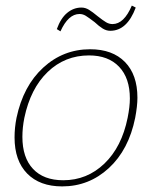

<svg xmlns="http://www.w3.org/2000/svg" viewBox="-20 -656 525 686"><path d="M183 -552Q197 -591 220 -610Q243 -629 271 -629Q285 -629 298 -621Q311 -613 329 -598Q348 -583 359 -576.5Q370 -570 382 -570Q423 -570 451 -636L465 -629Q434 -546 374 -546Q360 -546 347 -554Q334 -562 318 -577Q297 -593 286.5 -599.5Q276 -606 264 -606Q224 -606 196 -544ZM32 -165Q32 -200 39 -235Q63 -349 134.5 -414.5Q206 -480 302 -480Q382 -480 426.5 -434.5Q471 -389 471 -307Q471 -277 463 -235Q440 -121 369 -55.5Q298 10 202 10Q122 10 77 -36Q32 -82 32 -165ZM436 -235Q444 -275 444 -304Q444 -377 405.5 -417.5Q367 -458 298 -458Q212 -458 150.5 -399Q89 -340 67 -235Q60 -200 60 -167Q60 -93 98 -52.5Q136 -12 206 -12Q291 -12 353 -71.5Q415 -131 436 -235Z"/></svg>

Font: Taviraj Thin
Style: Italic
Weight: 250
Italic angle: -12°
Designer: Katatrad Team
Foundry: CadsonDemak
Version: Version 1.001